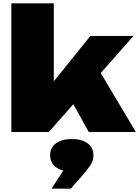

<svg xmlns="http://www.w3.org/2000/svg" viewBox="-20 -790 833 1149"><path d="M302 -197 234 -219 521 -575H779L272 0H48V-770H302ZM357 -278 553 -403 793 0H511ZM288 339 400 168 410 237Q351 237 315.5 211Q280 185 280 139Q280 93 315.5 67.5Q351 42 410 42Q469 42 504 67.5Q539 93 539 140Q539 171 521.5 198Q504 225 468 266L404 339Z"/></svg>

Font: Unbounded Black
Style: Regular
Weight: 900
Designer: Luke Prowse, Jean-Baptiste Morizot, Fátima Lázaro, Florian Runge
Foundry: NaN
Version: Version 1.701;gftools[0.9.28.dev5+ged2979d]